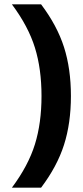

<svg xmlns="http://www.w3.org/2000/svg" viewBox="-20 -750 383 888"><path d="M172 -306Q172 -431 141.5 -529.5Q111 -628 35 -730H170Q244 -632 276 -532Q308 -432 308 -306Q308 -180 276 -80Q244 20 170 118H35Q111 16 141.5 -82.5Q172 -181 172 -306Z"/></svg>

Font: Niramit
Style: Bold
Weight: 700
Designer: Katatrad Aksorn Co.,Ltd.
Foundry: Cadson Demak Co.,Ltd.
Version: Version 1.001; ttfautohint (v1.6)